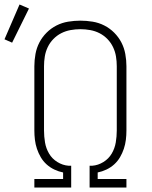

<svg xmlns="http://www.w3.org/2000/svg" viewBox="-58 -835 678 855"><path d="M95 0V-38H223V-67Q203 -71 184 -80Q165 -89 149.5 -103Q134 -117 123.5 -135Q113 -153 106.5 -172.5Q100 -192 97.5 -212.5Q95 -233 95 -254V-540Q95 -567 100 -594.5Q105 -622 117.5 -646Q130 -670 149.5 -689.5Q169 -709 193.5 -721.5Q218 -734 245.5 -738.5Q273 -743 300 -743Q327 -743 354.5 -738.5Q382 -734 406.5 -721.5Q431 -709 450.5 -689.5Q470 -670 482.5 -646Q495 -622 500 -594.5Q505 -567 505 -540V-254Q505 -233 502.5 -212.5Q500 -192 493.5 -172.5Q487 -153 476.5 -135Q466 -117 450.5 -103Q435 -89 416 -80Q397 -71 377 -67V-38H505V0H341V-97H353Q379 -99 402.5 -113.5Q426 -128 439.5 -151Q453 -174 457.5 -200.5Q462 -227 462 -254V-540Q462 -562 458.5 -583.5Q455 -605 445.5 -625Q436 -645 420.5 -661Q405 -677 385.5 -687Q366 -697 344 -701Q322 -705 300 -705Q278 -705 256 -701Q234 -697 214.5 -687Q195 -677 179.5 -661Q164 -645 154.5 -625Q145 -605 141.5 -583.5Q138 -562 138 -540V-254Q138 -227 142.5 -200.5Q147 -174 160.5 -151Q174 -128 197.5 -113.5Q221 -99 247 -97H259V0ZM-4 -645 -38 -660 29 -815 71 -797Z"/></svg>

Font: Zed Sans Extralight Extended
Style: Regular
Weight: 200
Width: 7
Designer: Belleve Invis
Foundry: Belleve Invis
Version: Version 1.0.0; ttfautohint (v1.8.4)